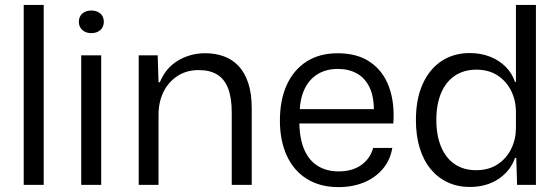

<svg xmlns="http://www.w3.org/2000/svg" viewBox="-20 -749 2268 778"><path d="M76.1 0V-729H157.1V0Z M309.1 0V-524.7H390.1V0ZM350.1 -614.7Q328 -614.7 313.8 -627.3Q299.6 -639.9 299.6 -660.6Q299.6 -682 313.8 -694.2Q328 -706.4 350.1 -706.4Q372.3 -706.4 386.5 -694.2Q400.7 -682 400.7 -660.6Q400.7 -639.9 386.5 -627.3Q372.3 -614.7 350.1 -614.7Z M542.1 0V-524.7H619L622.4 -415.7H627.6Q651.9 -474.3 701.8 -503.8Q751.7 -533.3 811.4 -533.3Q852.1 -533.3 886.6 -520.9Q921.1 -508.6 946.4 -481.9Q971.7 -455.1 985.9 -412.6Q1000 -370.1 1000 -309.4V0H919V-293.1Q919 -352 904.6 -390.1Q890.1 -428.1 860.6 -446.6Q831.1 -465 785 -465Q735.7 -465 699.1 -441Q662.4 -417 642.4 -376.4Q622.4 -335.7 622.4 -283.7V0Z M1351.7 9.2Q1276.8 9.2 1223.5 -24.1Q1170.2 -57.3 1142.2 -118.2Q1114.2 -179 1114.2 -260.3Q1114.2 -343.5 1141.9 -404.7Q1169.7 -465.8 1222 -499.5Q1274.3 -533.2 1348.8 -533.2Q1428.7 -533.2 1480.8 -496.9Q1533 -460.7 1556.3 -396.7Q1579.7 -332.7 1573.8 -248.7H1193Q1194.5 -183.7 1213.9 -140.5Q1233.3 -97.3 1268.9 -75.9Q1304.5 -54.5 1351.7 -54.5Q1408 -54.5 1444.1 -80.5Q1480.2 -106.5 1492.2 -149.5H1569.7Q1561 -99.5 1530.7 -64Q1500.3 -28.5 1454.4 -9.7Q1408.5 9.2 1351.7 9.2ZM1193.8 -295 1185.3 -306.8H1503.7L1495 -293.5Q1496.2 -355.7 1477.8 -394.3Q1459.5 -432.8 1426.3 -451.3Q1393.2 -469.7 1348.8 -469.7Q1303.5 -469.7 1269.4 -449.9Q1235.3 -430.2 1215.7 -391.4Q1196.2 -352.7 1193.8 -295Z M1882.9 8.6Q1834.6 8.6 1794.4 -10.1Q1754.3 -28.7 1725.3 -63.6Q1696.3 -98.6 1680.8 -148.9Q1665.3 -199.3 1665.3 -262.7Q1665.3 -347.7 1692.8 -408.6Q1720.3 -469.4 1769.3 -501.7Q1818.3 -534 1882.9 -534Q1928.4 -534 1965.5 -519.4Q2002.6 -504.9 2028.6 -478.8Q2054.7 -452.7 2066.9 -417.1H2070.6V-729H2151.6V0H2075.3L2071.9 -109H2066.9Q2048.3 -56.1 1999.9 -23.8Q1951.4 8.6 1882.9 8.6ZM1908.9 -59.4Q1960.9 -59.4 1996.9 -83.5Q2033 -107.6 2051.8 -146.6Q2070.6 -185.6 2070.6 -231.1V-295Q2070.6 -341.1 2051.5 -380.4Q2032.4 -419.6 1996.5 -443.1Q1960.6 -466.7 1910.3 -466.7Q1860 -466.7 1823.7 -442.5Q1787.4 -418.3 1767.8 -372.9Q1748.1 -327.4 1748.1 -262.7Q1748.1 -199.7 1767.5 -153.8Q1786.9 -107.9 1822.9 -83.6Q1858.9 -59.4 1908.9 -59.4Z"/></svg>

Font: Mona Sans ExtraLight
Style: Regular
Weight: 200
Designer: Deni Anggara
Foundry: GitHub
Version: Version 2.000